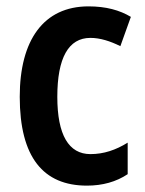

<svg xmlns="http://www.w3.org/2000/svg" viewBox="-20 -573 456 603"><path d="M253 10C302 10 345 -2 381 -26V-125C344 -102 306 -89 264 -89C196 -89 160 -149 160 -269C160 -391 195 -454 264 -454C294 -454 326 -444 358 -428L391 -520C356 -541 313 -553 258 -553C117 -553 42 -447 42 -269C42 -79 116 10 253 10Z"/></svg>

Font: Noto Sans Arabic Cond SemBd
Style: Regular
Weight: 600
Width: 3
Designer: Monotype Design Team, Nadine Chahine, Nizar Qandah and Khaled Hosny
Foundry: Monotype Imaging Inc.
Version: Version 2.012